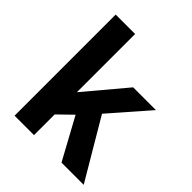

<svg xmlns="http://www.w3.org/2000/svg" viewBox="-201 -848 972 972"><g transform="rotate(45 285.0 -362.0)"><path d="M64 0V-724H203V-307L387 -526H550L370 -320L559 0H400L279 -222L203 -148V0Z"/></g></svg>

Font: Archivo SemiBold
Style: Bold
Weight: 700
Version: Version 2.001